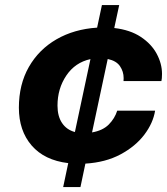

<svg xmlns="http://www.w3.org/2000/svg" viewBox="-20 -758 676 778"><path d="M393 -737.5H463L443 -644.5Q507.5 -637 550.5 -608.5Q593.5 -580 615 -540Q636.5 -500 636.5 -458.5Q636.5 -449 635.8 -441.2Q635 -433.5 634 -429.5H480.5Q481 -435 481 -441.5Q481 -468 466.2 -489.8Q451.5 -511.5 416.5 -519L353 -221.5Q396.5 -229 420.8 -253.5Q445 -278 455 -309.5H608.5Q600.5 -259.5 564.8 -212.2Q529 -165 468.5 -132.5Q408 -100 326 -95L306 0H236L256.5 -97Q160 -108.5 108.2 -168.5Q56.5 -228.5 56.5 -321.5Q56.5 -416 97 -486.8Q137.5 -557.5 209 -598.8Q280.5 -640 373.5 -646ZM213 -330Q213 -287 231.5 -259.5Q250 -232 283.5 -223L346.5 -518.5Q284.5 -505 248.8 -452Q213 -399 213 -330Z"/></svg>

Font: Epilogue
Style: Bold Italic
Weight: 700
Italic angle: -12°
Designer: Tyler Finck
Foundry: Etcetera Type Co
Version: Version 2.111; ttfautohint (v1.8.3)